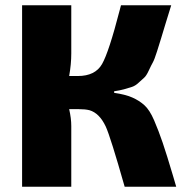

<svg xmlns="http://www.w3.org/2000/svg" viewBox="-20 -710 701 730"><path d="M414 -363V-357Q456 -351 482.5 -339.5Q509 -328 529 -310Q549 -292 566 -252.5Q583 -213 598.5 -167.5Q614 -122 638 -41Q646 -14 650 0H454Q400 -190 382 -229Q358 -280 320 -291Q304 -295 279 -295H243Q251 -260 251 -231V0H64V-690H251V-507Q251 -466 243 -421H276Q342 -421 368 -466.5Q394 -512 435 -671Q438 -684 440 -690H631Q623 -665 610 -622Q597 -579 592 -562.5Q587 -546 577 -514.5Q567 -483 561 -472.5Q555 -462 545.5 -441.5Q536 -421 527.5 -414Q519 -407 507 -395.5Q495 -384 481.5 -379.5Q468 -375 451.5 -370.5Q435 -366 414 -363Z"/></svg>

Font: Exo 2.0 Extra Bold
Style: Regular
Weight: 800
Designer: Natanael Gama
Version: Version 1.001;PS 001.001;hotconv 1.0.70;makeotf.lib2.5.58329